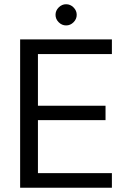

<svg xmlns="http://www.w3.org/2000/svg" viewBox="-20 -886 605 906"><path d="M75 0V-700H508V-631H159V-387H478V-319H159V-69H508V0ZM292 -766Q272 -766 257 -781Q242 -796 242 -816Q242 -836 257 -851Q272 -866 292 -866Q312 -866 327 -851Q342 -836 342 -816Q342 -796 327 -781Q312 -766 292 -766Z"/></svg>

Font: DM Sans 17pt
Style: Regular
Weight: 400
Version: Version 4.004;gftools[0.9.30]